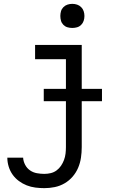

<svg xmlns="http://www.w3.org/2000/svg" viewBox="-20 -753 640 996"><path d="M210 223Q187 223 163.5 220Q140 217 118.5 208.5Q97 200 78 186Q59 172 45.5 153Q32 134 25 111Q18 88 18 65H100Q101 84 110.5 102Q120 120 136 131Q152 142 171.5 145.5Q191 149 210 149Q227 149 243.5 145Q260 141 273.5 131Q287 121 296.5 107Q306 93 312 77Q318 61 320 44Q322 27 322 10V-228H207V-292H322V-446H162V-520H404V-292H509V-228H404V10Q404 38 400 65Q396 92 385.5 117Q375 142 357 163Q339 184 315 198Q291 212 264 217.5Q237 223 210 223ZM355 -608Q342 -608 330 -611.5Q318 -615 309 -624Q300 -633 296.5 -645Q293 -657 293 -670Q293 -683 296.5 -695Q300 -707 309 -716Q318 -725 330 -729Q342 -733 355 -733Q368 -733 380 -729Q392 -725 401 -716Q410 -707 414 -695Q418 -683 418 -670Q418 -657 414 -645Q410 -633 401 -624Q392 -615 380 -611.5Q368 -608 355 -608Z"/></svg>

Font: Iosevka HT Extended
Style: Regular
Weight: 400
Width: 7
Monospace: yes
Designer: Belleve Invis
Foundry: Belleve Invis
Version: Version 32.3.0; ttfautohint (v1.8.4)